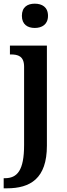

<svg xmlns="http://www.w3.org/2000/svg" viewBox="-34 -784 363 1044"><path d="M155 -632C194 -632 227 -651 227 -698C227 -746 194 -764 155 -764C116 -764 85 -746 85 -698C85 -651 116 -632 155 -632ZM-14 240H3C131 240 221 187 221 8V-536H20V-488H24C64 -488 97 -479 97 -421V4C97 143 60 185 -8 185H-14Z"/></svg>

Font: Noto Serif Armenian SemiCondensed SemiBold
Style: Regular
Weight: 600
Width: 4
Designer: Monotype Design Team
Foundry: Monotype Imaging Inc.
Version: Version 2.008